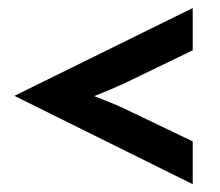

<svg xmlns="http://www.w3.org/2000/svg" viewBox="-20 -558 561 489"><path d="M470.8 -88.9V-197.9L304.2 -277.8C278.5 -290.3 248.6 -302.1 220.1 -313.2C248.6 -325 278.5 -336.8 304.2 -349.3L470.8 -429.9V-537.5L16.7 -313.9Z"/></svg>

Font: Afacad
Style: Bold
Weight: 700
Designer: Kristian Moeller
Foundry: Dicotype
Version: Version 1.000